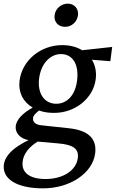

<svg xmlns="http://www.w3.org/2000/svg" viewBox="-22 -763 634 1051"><path d="M214 268C362 268 486 184 499 76C509 -6 459 -50 355 -61L206 -77C173 -80 156 -95 159 -117C160 -130 171 -142 192 -158C216 -149 244 -145 274 -145C390 -145 489 -225 502 -330C507 -370 499 -407 481 -436L582 -428L592 -506L428 -488C398 -506 361 -516 319 -516C200 -516 99 -433 85 -321C77 -257 105 -204 157 -174C102 -144 69 -109 64 -73C60 -35 89 -4 134 4C47 47 6 89 -1 139C-10 218 72 268 214 268ZM102 121C107 79 137 41 184 12L297 22C380 29 410 52 404 102C395 171 322 217 227 217C141 217 94 182 102 121ZM192 -333C202 -413 251 -467 312 -467C376 -467 411 -410 400 -323C391 -245 347 -195 286 -195C221 -195 182 -251 192 -333ZM277 -680C272 -643 297 -616 334 -616C370 -616 400 -643 405 -680C409 -715 385 -743 349 -743C312 -743 281 -715 277 -680Z"/></svg>

Font: TPK Tissa Web Medium
Style: Italic
Weight: 500
Italic angle: -7°
Designer: Jacques Le Bailly, Suppakit Chalermlarp | Katatrad Co.,Ltd.
Foundry: Jacques Le Bailly, Cadson Demak Co.,Ltd.
Version: Version 5.000;Glyphs 3.1.2 (3151)